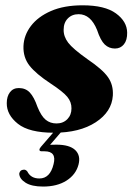

<svg xmlns="http://www.w3.org/2000/svg" viewBox="-20 -489 500 724"><path d="M193 -23.5Q218 -23.5 233.8 -39.5Q249.5 -55.5 249.5 -80Q250 -104 233.8 -123.8Q217.5 -143.5 171 -174Q115.5 -210.5 91.2 -241.5Q67 -272.5 68.5 -315Q70 -356 96.5 -391Q123 -426 172.2 -447.5Q221.5 -469 291.5 -469Q375.5 -469 417.2 -438.5Q459 -408 459.5 -366Q460 -337.5 447.2 -321.8Q434.5 -306 413.5 -306Q391 -306 375 -321.2Q359 -336.5 346 -376Q322 -435.5 276.5 -435.5Q251.5 -435.5 235.8 -419.5Q220 -403.5 220 -377Q219.5 -351.5 237 -328.2Q254.5 -305 309.5 -266Q366.5 -227.5 387.2 -198Q408 -168.5 405.5 -128.5Q401.5 -67.5 341 -28Q280.5 11.5 183 11.5Q90 11.5 47.5 -22.2Q5 -56 5.5 -100Q5.5 -125.5 17.5 -141.2Q29.5 -157 51 -157Q76.5 -157 92.5 -140Q108.5 -123 121.5 -85.5Q135.5 -51 152.5 -37.2Q169.5 -23.5 193 -23.5ZM194 -4.5H222L169 57Q179 56.5 192.5 56.5Q242.5 56.5 263.8 77Q285 97.5 276 132Q266 169.5 230.8 192Q195.5 214.5 142.5 214.5Q99.5 214.5 76.5 200Q53.5 185.5 52.5 166Q55 152 68 151Q76.5 149.5 83 157.5Q96 184 128.5 184Q169 184 182 130Q194.5 81.5 148 81.5H137.5Q129.5 81.5 128.8 76.8Q128 72 134 65Z"/></svg>

Font: Fraunces 72pt S000
Style: Bold Italic
Weight: 700
Italic angle: -16°
Version: Version 1.000; ttfautohint (v1.8.3)